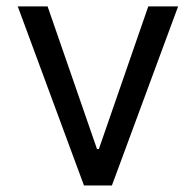

<svg xmlns="http://www.w3.org/2000/svg" viewBox="-20 -565 597 585"><path d="M321 0H235.8L34.1 -545.5H125L275.6 -110.8H281.2L431.8 -545.5H522.7Z"/></svg>

Font: Fast_Sans-Dotted
Style: Regular
Weight: 400
Version: Version 3.018